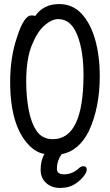

<svg xmlns="http://www.w3.org/2000/svg" viewBox="-20 -739 540 945"><path d="M295 119Q334 119 365 92Q378 79 391 79Q407 79 407 96Q407 110 389.5 131.5Q372 153 344.5 169.5Q317 186 275 186Q233 186 206.5 161Q180 136 180 97Q180 50 199 19Q158 12 123 -24Q30 -119 30 -337Q30 -457 64 -557Q98 -663 134 -663Q150 -663 153 -660Q194 -719 271 -719Q337 -719 381 -672Q425 -625 448 -545Q471 -465 471 -363Q471 -209 417 -93Q368 4 283 20Q260 53 260 92Q260 119 295 119ZM240 -54Q391 -54 391 -371Q391 -486 362 -562Q331 -645 267 -645Q234 -645 198 -613Q162 -581 135.5 -513.5Q109 -446 109 -339Q109 -260 122 -194.5Q135 -129 162.5 -91.5Q190 -54 240 -54Z"/></svg>

Font: LXGW WenKai Mono TC
Style: Bold
Weight: 700
Designer: LXGW / Fontworks Inc.
Foundry: LXGW / Fontworks Inc.
Version: Version 1.330